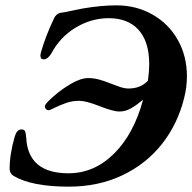

<svg xmlns="http://www.w3.org/2000/svg" viewBox="-20 -684 719 718"><path d="M31 -26Q16 -36 16 -52Q16 -107 35 -173Q43 -200 60 -200Q71 -200 74 -192.5Q77 -185 78 -169Q85 -36 236 -36Q333 -36 407 -110Q481 -184 515 -311Q491 -291 470 -279Q449 -267 427 -267Q414 -267 396.5 -272Q379 -277 367 -281.5Q355 -286 350 -288Q301 -307 276 -307Q250 -307 227.5 -299Q205 -291 186.5 -282Q168 -273 165 -272H162Q155 -272 151 -277Q147 -282 148 -289Q151 -298 180.5 -324Q210 -350 246 -371Q282 -392 310 -392Q330 -392 349 -387Q368 -382 393 -372Q397 -371 420 -362Q443 -353 460 -353Q506 -353 533 -382Q538 -417 538 -448Q537 -530 497.5 -573Q458 -616 387 -616Q321 -616 262.5 -580.5Q204 -545 172 -484Q166 -474 158.5 -468Q151 -462 143 -462Q131 -462 131 -477Q131 -480 133 -488Q151 -550 180 -611Q190 -636 213 -637Q227 -639 244 -643Q283 -651 288 -652Q358 -664 415 -664Q490 -664 550.5 -629.5Q611 -595 645 -534.5Q679 -474 679 -399Q679 -358 669 -319Q645 -221 586 -146Q527 -71 437.5 -28.5Q348 14 237 14Q99 14 31 -26Z"/></svg>

Font: EB Garamond
Style: Bold Italic
Weight: 700
Italic angle: -17.2°
Designer: Georg Duffner and Octavio Pardo
Foundry: Georg Duffner
Version: Version 1.000